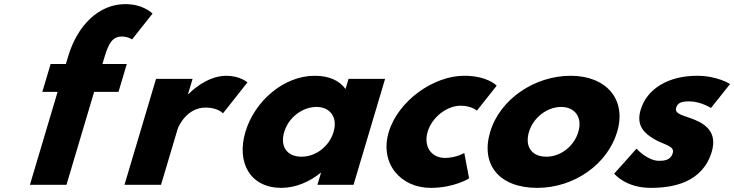

<svg xmlns="http://www.w3.org/2000/svg" viewBox="-20 -895 3556 930"><path d="M299.2 -585H225.2L185 -450H259L125 0H302L436 -450H554L594.2 -585H476.2L485.7 -617C506.9 -688 525.8 -718 570.8 -718C599.8 -718 619.6 -704 619.6 -704L718.8 -829C718.8 -829 676.5 -875 586.5 -875C458.5 -875 354.9 -772 310.2 -622Z M583 0H760L840.4 -270C844.3 -283 884.4 -374 976.4 -374C1035.4 -374 1060 -346 1060 -346L1178.7 -496C1178.7 -496 1142.2 -528 1076.2 -528C975.2 -528 892.7 -439 892.7 -439H890.7L912.8 -513H735.8Z M1168.7 -256C1124.1 -106 1193 15 1343 15C1413 15 1482.3 -16 1532.8 -58H1534.8L1517.5 0H1692.5L1845.3 -513H1668.3L1653.7 -464C1623.9 -505 1573.7 -528 1504.7 -528C1354.7 -528 1213.4 -406 1168.7 -256ZM1356.7 -256C1377.9 -327 1445.8 -377 1512.8 -377C1578.8 -377 1616.9 -327 1595.7 -256C1574.9 -186 1510 -136 1441 -136C1369 -136 1335.9 -186 1356.7 -256Z M2211 -383C2264 -383 2289.9 -359 2289.9 -359L2385.9 -480C2385.9 -480 2342.2 -528 2228.2 -528C2079.2 -528 1907.9 -406 1862.9 -255C1818.3 -105 1918.5 15 2066.5 15C2180.5 15 2252.2 -31 2252.2 -31L2228.9 -154C2228.9 -154 2188.7 -130 2135.7 -130C2068.7 -130 2030.4 -186 2051.5 -257C2072.4 -327 2144 -383 2211 -383Z M2354.2 -256C2307.2 -98 2397.5 15 2582.5 15C2759.5 15 2922.2 -98 2969.2 -256C3016.9 -416 2914.2 -528 2744.2 -528C2571.2 -528 2401.9 -416 2354.2 -256ZM2542.2 -256C2563.4 -327 2631.3 -377 2698.3 -377C2764.3 -377 2802.4 -327 2781.2 -256C2760.4 -186 2695.5 -136 2626.5 -136C2554.5 -136 2521.4 -186 2542.2 -256Z M3356.2 -528C3221.2 -528 3114.4 -468 3083.1 -363C3060.2 -286 3101.4 -250 3145.4 -223C3194.5 -193 3249.6 -190 3238.6 -153C3228.4 -119 3197.5 -116 3172.5 -116C3115.5 -116 3063.1 -175 3063.1 -175L2955.1 -54C2955.1 -54 3008.5 15 3132.5 15C3237.5 15 3382.7 -9 3427.6 -160C3458.9 -265 3382.2 -303 3320.5 -324C3280.6 -338 3247 -346 3255.1 -373C3262.2 -397 3280.3 -404 3319.3 -404C3373.3 -404 3423.8 -372 3423.8 -372L3516.3 -488C3516.3 -488 3455.2 -528 3356.2 -528Z"/></svg>

Font: Hussar
Style: BdOblThree
Weight: 700
Foundry: Cannot Into Space Fonts
Version: Version 2.00